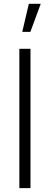

<svg xmlns="http://www.w3.org/2000/svg" viewBox="-20 -972 258 992"><path d="M129 -952.5H190.5L137 -807.5H95ZM137.5 0V-720H80V0Z"/></svg>

Font: Hauora Light
Style: Regular
Weight: 300
Designer: Wayne Shih
Foundry: WCYS
Version: Version 1.001;hotconv 1.0.109;makeotfexe 2.5.65596